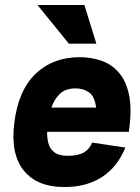

<svg xmlns="http://www.w3.org/2000/svg" viewBox="-20 -739 562 769"><path d="M318 -719 366 -564H256L130 -719ZM349 -168 482 -148Q450 -69 387 -29Q324 11 236 10Q129 10 75.5 -55.5Q22 -121 37 -245Q53 -377 122.5 -443.5Q192 -510 300 -510Q343 -510 384 -496.5Q425 -483 455 -449.5Q485 -416 497 -358Q509 -300 496 -211H169Q168 -189 173.5 -166.5Q179 -144 197 -129.5Q215 -115 251 -115Q293 -115 316 -128.5Q339 -142 349 -168ZM284 -385Q241 -385 218.5 -362Q196 -339 186 -308H365Q359 -354 336 -369.5Q313 -385 284 -385Z"/></svg>

Font: Haskoy ExtraBold
Style: Italic
Weight: 800
Designer: Ertekin Erdin
Foundry: Ertekin Erdin
Version: Version 2.000; ttfautohint (v1.8.4.7-5d5b)